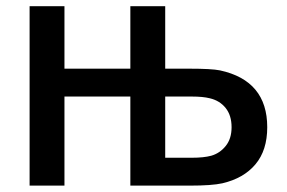

<svg xmlns="http://www.w3.org/2000/svg" viewBox="-20 -582 899 602"><path d="M669.9 -361.3Q817.9 -329.1 817.9 -183.1Q817.9 -110.8 781 -66.9Q744.1 -22.9 677.2 -7.3Q644.5 0 575.2 0H388.7V-279.3H182.1V0H72.8V-562.5H182.1V-366.7H388.7V-562.5H498V-366.7H571.8Q644 -366.7 669.9 -361.3ZM642.6 -93.8Q669.4 -101.6 687.7 -124.3Q706.1 -147 706.1 -183.1Q706.1 -220.2 687.5 -243.4Q668.9 -266.6 637.7 -273.9Q616.2 -279.3 581.1 -279.3H498V-87.4H581.1Q619.1 -87.4 642.6 -93.8Z"/></svg>

Font: Manrope3 Semibold
Style: Regular
Weight: 600
Width: 4
Designer: Mikhail Sharanda
Foundry: Mikhail Sharanda
Version: Version 3.000;PS 003.000;hotconv 1.0.88;makeotf.lib2.5.64775